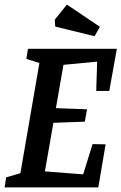

<svg xmlns="http://www.w3.org/2000/svg" viewBox="-22 -818 530 838"><path d="M398 -421 402 -549 255 -535 222 -346 358 -341 348 -287 211 -282 174 -70 341 -57 382 -189 439 -188 407 0H-2L5 -44L67 -62L150 -543L93 -561L100 -605H488L455 -421ZM219 -702 217 -732 270 -798 414 -701 391 -660Z"/></svg>

Font: Grenze Medium
Style: Italic
Weight: 500
Italic angle: -10°
Designer: Renata Polastri
Foundry: Omnibus-Type
Version: Version 1.002; ttfautohint (v1.8)